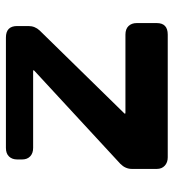

<svg xmlns="http://www.w3.org/2000/svg" viewBox="11 -598 587 649"><g transform="rotate(-90 304.5 -273.5)"><path d="M97 0Q80 0 69 -10Q58 -20 58 -37V-121Q58 -143 75 -160L390 -451Q394 -455 388 -455H129Q111 -455 100.5 -465Q90 -475 90 -492V-509Q90 -526 100 -536.5Q110 -547 129 -547H502Q541 -547 541 -509V-471Q541 -449 526 -433L246 -147Q242 -143 249 -143H512Q531 -143 541 -132.5Q551 -122 551 -105V-37Q551 0 512 0Z"/></g></svg>

Font: OpenDyslexic3
Style: Bold
Weight: 700
Designer: Abelardo Gonzalez
Version: Version 1.000;PS 001.001;hotconv 1.0.56